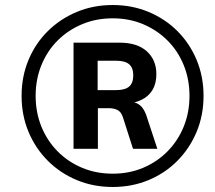

<svg xmlns="http://www.w3.org/2000/svg" viewBox="-20 -735 855 765"><path d="M429 10Q352 10 286 -17.5Q220 -45 170.5 -94.5Q121 -144 93.5 -210Q66 -276 66 -353Q66 -430 93.5 -496Q121 -562 170.5 -611Q220 -660 286 -687.5Q352 -715 429 -715Q506 -715 572 -687.5Q638 -660 687 -611Q736 -562 763.5 -496Q791 -430 791 -353Q791 -276 763.5 -210Q736 -144 687 -94.5Q638 -45 572 -17.5Q506 10 429 10ZM429 -43Q495 -43 550.5 -66.5Q606 -90 647.5 -132Q689 -174 712 -230.5Q735 -287 735 -353Q735 -419 712 -475.5Q689 -532 647.5 -573.5Q606 -615 550.5 -638.5Q495 -662 429 -662Q363 -662 307 -638.5Q251 -615 209.5 -573.5Q168 -532 145 -475.5Q122 -419 122 -353Q122 -287 145 -230.5Q168 -174 209.5 -132Q251 -90 307 -66.5Q363 -43 429 -43ZM273 -142V-565H457Q527 -565 565 -530.5Q603 -496 603 -440Q603 -382 566 -351.5Q529 -321 461 -321L483 -332Q516 -332 536.5 -316.5Q557 -301 569 -257L607 -142H510L470 -267Q463 -289 448.5 -296.5Q434 -304 413 -304H354L370 -315V-142ZM369 -376H443Q478 -376 494.5 -390Q511 -404 511 -435Q511 -465 494.5 -479Q478 -493 443 -493H369Z"/></svg>

Font: Mulish ExtraLight
Style: Bold Italic
Weight: 700
Italic angle: -9°
Version: Version 3.603